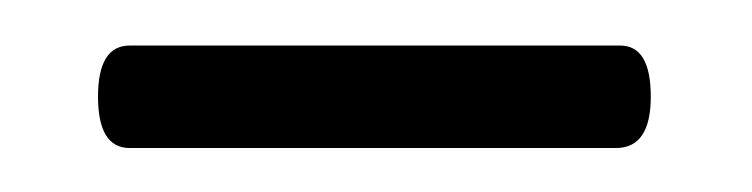

<svg xmlns="http://www.w3.org/2000/svg" viewBox="-20 -578 337 86"><path d="M23.9 -534.7Q23.9 -557.6 38.1 -557.6H257.8Q271.5 -557.6 271.5 -534.7Q271.5 -511.7 255.9 -511.7H38.1Q23.9 -511.7 23.9 -534.7Z"/></svg>

Font: Junicode Two Beta VF
Style: Regular
Weight: 400
Designer: Peter S. Baker
Foundry: Briery Creek Software
Version: Version 1.031 beta; ttfautohint (v1.8.1.43-b0c9)